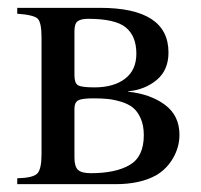

<svg xmlns="http://www.w3.org/2000/svg" viewBox="-20 -470 514 490"><path d="M307 -237V-236Q364 -230 401 -202.5Q438 -175 438 -126Q438 -95 422 -67Q406 -39 379 -23Q338 0 275 0H24V-15Q64 -16 75 -27Q86 -38 86 -77V-374Q86 -413 76 -422.5Q66 -432 24 -435V-450H235Q410 -450 410 -336Q410 -291 380 -266Q350 -241 307 -237ZM170 -391V-278Q170 -258 179 -252.5Q188 -247 221 -247Q270 -247 299 -269Q328 -291 328 -333Q328 -378 301 -400Q274 -422 205 -422Q187 -422 178.5 -416Q170 -410 170 -391ZM170 -193V-68Q170 -45 179 -36.5Q188 -28 212 -28Q275 -28 311 -49Q347 -70 347 -125Q347 -150 339 -168Q331 -186 319 -195.5Q307 -205 288.5 -210.5Q270 -216 254.5 -217.5Q239 -219 218 -219Q188 -219 179 -213.5Q170 -208 170 -193Z"/></svg>

Font: STIX MathJax Alphabets
Style: Regular
Weight: 400
Designer: MicroPress Inc., with final additions and corrections provided by Coen Hoffman, Elsevier (retired)
Version: Version 1.1.1